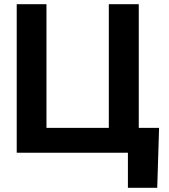

<svg xmlns="http://www.w3.org/2000/svg" viewBox="-20 -727 805 914"><path d="M728.5 167H588.9V0H59.6V-707H201.2V-118.2H498V-707H640.6V-118.2H737.3Z"/></svg>

Font: WEMIX Pretendard
Style: Bold
Weight: 700
Designer: Base glyphs from Inter by Rasmus Andersson; Hangeul glyphs from Noto Sans CJK(Source Han Sans) by Jang Soo-young and Kan
Foundry: Kil Hyung-jin
Version: Version 1.000